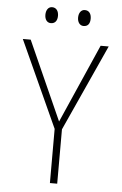

<svg xmlns="http://www.w3.org/2000/svg" viewBox="-59 -929 619 971"><g transform="rotate(5 250.0 -443.5)"><path d="M332 -806C355 -806 365 -822 365 -846C365 -870 354 -887 332 -887C313 -887 301 -870 301 -846C301 -823 313 -806 332 -806ZM166 -806C188 -806 199 -822 199 -846C199 -869 188 -887 166 -887C146 -887 135 -869 135 -846C135 -823 146 -806 166 -806ZM232 0H269V-276L468 -714H427L251 -314L72 -714H32L232 -275Z"/></g></svg>

Font: Noto Sans Mono ExtraCondensed ExtraLight
Style: Regular
Weight: 200
Width: 2
Designer: Monotype Design Team
Foundry: Monotype Imaging Inc.
Version: Version 2.014